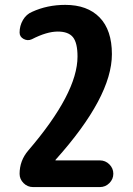

<svg xmlns="http://www.w3.org/2000/svg" viewBox="-20 -760 540 780"><path d="M385.7 -108.4Q408.2 -108.4 424.3 -92.3Q440.4 -76.2 440.4 -54.2Q440.4 -32.2 424.3 -16.1Q408.2 0 385.7 0H114.3Q91.8 0 75.7 -16.1Q59.6 -32.2 59.6 -53.7Q59.6 -107.4 94.7 -148.4Q294.9 -381.8 294.9 -530.3Q294.9 -585.9 276.4 -608.9Q257.8 -631.8 214.8 -631.8Q169.9 -631.8 109.4 -600.6Q92.8 -592.8 76.2 -601.6Q59.6 -610.4 59.6 -627.9Q59.6 -655.3 73.2 -678.7Q86.9 -702.1 110.4 -711.9Q171.9 -740.2 245.1 -740.2Q335 -740.2 384.8 -689Q434.6 -637.7 434.6 -540Q434.6 -366.2 206.1 -111.3Q205.1 -110.4 205.1 -109.4Q205.1 -108.4 206.1 -108.4Z"/></svg>

Font: Rounded Mgen+ 1mn bold
Style: Bold
Weight: 700
Designer: [Source Han Sans]
Ryoko NISHIZUKA  (kana & ideographs); Paul D. Hunt (Latin, Greek & Cyrillic); Wenlong ZHANG  (bopomofo
Version: Version 1.059.20150602